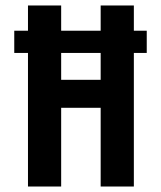

<svg xmlns="http://www.w3.org/2000/svg" viewBox="-20 -680 586 700"><path d="M32 -568H515V-487H32ZM347 0V-660H468V0ZM82 0V-660H203V0ZM153 -287V-389H398V-287Z"/></svg>

Font: Bricolage Grotesque 36pt Condensed SemiBold
Style: Regular
Weight: 600
Width: 3
Designer: Mathieu Triay
Foundry: Atelier Triay
Version: Version 1.001;gftools[0.9.33.dev8+g029e19f]